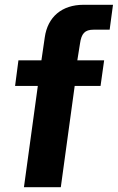

<svg xmlns="http://www.w3.org/2000/svg" viewBox="-20 -782 492 802"><path d="M303 -530 314 -599C320 -642 334 -658 371 -658H438L452 -762H329C238 -762 179 -711 167 -626L153 -530H57L43 -423H138L80 0H234L292 -423H400L415 -530Z"/></svg>

Font: Cheyenne Sans
Style: Bold Italic
Weight: 700
Italic angle: -8.13011°
Designer: The Public Sans project authors (U.S. Web Design System), Libre Franklin designed by Pablo Impallari and Rodrigo Fuenzal
Foundry: The Cheyenne Sans Project Authors
Version: Version 2.007